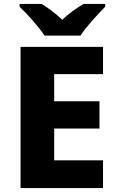

<svg xmlns="http://www.w3.org/2000/svg" viewBox="-20 -951 595 971"><path d="M205 -771H387C416 -816 477 -882 512 -917V-931H402C367 -910 329 -884 295 -851C260 -884 226 -909 191 -931H79V-917C117 -881 176 -816 205 -771ZM501 0V-140H254V-301H483V-439H254V-576H501V-714H84V0Z"/></svg>

Font: Noto Sans Bengali UI ExtraBold
Style: Regular
Weight: 800
Designer: Jelle Bosma - Monotype Design Team
Foundry: Monotype Imaging Inc.
Version: Version 2.003